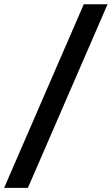

<svg xmlns="http://www.w3.org/2000/svg" viewBox="-85 -782 531 911"><path d="M425.3 -761.7 47.4 109.4H-65.4L312.5 -761.7Z"/></svg>

Font: Inter Tight SemiBold
Style: Italic
Weight: 600
Italic angle: -9.39999°
Designer: Rasmus Andersson
Foundry: rsms
Version: Version 3.004